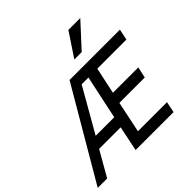

<svg xmlns="http://www.w3.org/2000/svg" viewBox="-257 -1139 1348 1348"><g transform="rotate(-45 417.0 -465.0)"><path d="M345.2 0 383.8 -187H169.9L63 0H-30.8L365.2 -675.8H865.2L848.1 -594.2H559.1L517.1 -397H769L751 -314.9H499L450.2 -82H738.8L722.2 0ZM471.2 -594.2H403.8L217.8 -269H401.9ZM564 -753.9H490.7L607.9 -930.2H726.1Z"/></g></svg>

Font: Lorenzo Sans
Style: Italic
Weight: 400
Italic angle: -12°
Foundry: Intel Corporation
Version: Version 1.00; ttfautohint (v1.5)